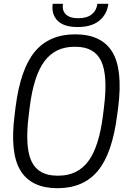

<svg xmlns="http://www.w3.org/2000/svg" viewBox="-20 -970 689 1001"><path d="M384.8 -829.1Q312.5 -829.1 279.8 -862.5Q247.1 -896 254.9 -950.2H308.1Q302.7 -916 323 -895.5Q343.3 -875 388.2 -875Q433.1 -875 458.3 -895.3Q483.4 -915.5 487.8 -950.2H544.9Q538.1 -895.5 497.8 -862.3Q457.5 -829.1 384.8 -829.1ZM372.1 -791Q508.8 -791 564.9 -700Q621.1 -608.9 596.2 -410.2L590.8 -370.1Q565.4 -169.9 490.2 -79.3Q415 11.2 279.8 11.2Q143.6 11.2 87.2 -80.1Q30.8 -171.4 56.2 -370.1L61 -410.2Q86.4 -610.4 161.6 -700.7Q236.8 -791 372.1 -791ZM277.8 -54.2H285.2Q384.3 -54.2 440.4 -129.6Q496.6 -205.1 517.1 -370.1L522 -410.2Q543 -576.7 507.6 -651.4Q472.2 -726.1 374 -726.1H367.2Q268.1 -726.1 211.7 -650.6Q155.3 -575.2 134.8 -410.2L129.9 -370.1Q108.9 -203.6 144.3 -128.9Q179.7 -54.2 277.8 -54.2Z"/></svg>

Font: Cooper Hewitt
Style: Book Italic
Weight: 706
Designer: Village Type and Design LLC
Foundry: Cooper Hewitt Smithsonian Design Museum
Version: 1.000